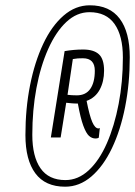

<svg xmlns="http://www.w3.org/2000/svg" viewBox="-20 -914 510 725"><path d="M226 -209Q151 -209 113.5 -259.5Q76 -310 76 -404Q76 -504 93.5 -592Q111 -680 143 -748Q175 -816 220 -855Q265 -894 319 -894Q394 -894 432 -843.5Q470 -793 470 -698Q470 -599 452.5 -510.5Q435 -422 402.5 -354Q370 -286 325 -247.5Q280 -209 226 -209ZM227 -234Q275 -234 315 -271Q355 -308 383.5 -373Q412 -438 428 -521.5Q444 -605 444 -697Q444 -779 412.5 -823.5Q381 -868 318 -868Q270 -868 230.5 -831Q191 -794 162 -729Q133 -664 117.5 -581Q102 -498 102 -405Q102 -323 133 -278.5Q164 -234 227 -234ZM172 -395 224 -721Q259 -727 294 -727Q334 -727 353.5 -709Q373 -691 373 -647Q373 -606 356.5 -575.5Q340 -545 307 -533Q318 -477 328.5 -453Q339 -429 352 -429Q355 -429 357 -431L353 -394Q348 -391 341 -391Q327 -391 316 -401Q305 -411 294.5 -439.5Q284 -468 274 -523Q260 -523 250 -524Q240 -525 230 -526L209 -395ZM270 -554Q304 -554 321 -578.5Q338 -603 338 -647Q338 -694 293 -694Q281 -694 274 -693.5Q267 -693 255 -691L235 -556Q244 -555 252 -554.5Q260 -554 270 -554Z"/></svg>

Font: Georama SemiCondensed Light
Style: Italic
Weight: 300
Width: 4
Italic angle: -9°
Designer: Jean-Baptiste Levee
Foundry: Production Type
Version: Version 1.000